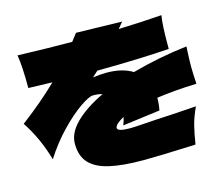

<svg xmlns="http://www.w3.org/2000/svg" viewBox="-124 -914 1232 1063"><g transform="rotate(-15 492.0 -382.0)"><path d="M961 -428Q961 -394 965 -326Q838 -322 736 -307Q736 -270 729 -236L514 -208Q523 -228 528 -253Q492 -233 481 -218Q475 -209 475 -204Q475 -183 545 -183Q573 -183 610 -186L701 -192Q723 -193 785.5 -196.5Q848 -200 930 -206Q905 -152 894 -108.5Q883 -65 873 -2Q657 7 575 7Q454 7 378.5 -10.5Q303 -28 266 -68.5Q229 -109 229 -179Q229 -240 286.5 -297.5Q344 -355 448 -405Q426 -412 395 -412Q372 -412 318.5 -375Q265 -338 202.5 -273Q140 -208 89 -128Q52 -257 -16 -359Q107 -452 197 -540Q105 -542 60 -544Q60 -671 49 -734Q239 -728 361 -728L381 -754L394 -771L657 -765L628 -730Q775 -735 876 -743Q867 -689 867 -582V-552Q702 -540 454 -538L421 -508Q463 -514 500 -514Q590 -514 648 -478Q803 -521 965 -540Q961 -460 961 -428Z"/></g></svg>

Font: Mantou Sans
Style: Regular
Weight: 400
Designer: Mant0u / artakana
Foundry: Mant0u / artakana
Version: Version 1.001;October 22, 2023;FontCreator 14.0.0.2901 64-bi